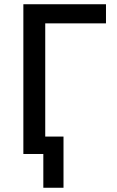

<svg xmlns="http://www.w3.org/2000/svg" viewBox="-20 -725 551 904"><path d="M184 159V0H98V-82H279V159ZM90 0V-705H479V-615H193V0Z"/></svg>

Font: Nunito Sans 7pt Condensed SemiBold
Style: Regular
Weight: 600
Width: 3
Designer: Vernon Adams
Foundry: Vernon Adams
Version: Version 3.101;gftools[0.9.27]